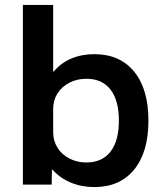

<svg xmlns="http://www.w3.org/2000/svg" viewBox="-20 -750 660 780"><path d="M363 10Q311 10 267 -8.5Q223 -27 193 -61H191L190 0H73V-730H196V-459H198Q227 -494 269.5 -512Q312 -530 363 -530Q467 -530 525 -459Q583 -388 583 -260Q583 -132 525 -61Q467 10 363 10ZM331 -90Q395 -90 429 -134Q463 -178 463 -260Q463 -342 429 -386Q395 -430 331 -430Q293 -430 262 -414Q231 -398 213.5 -370.5Q196 -343 196 -307V-213Q196 -178 213.5 -150Q231 -122 262 -106Q293 -90 331 -90Z"/></svg>

Font: M PLUS 2 Thin SemiBold
Style: Regular
Weight: 600
Version: Version 1.001